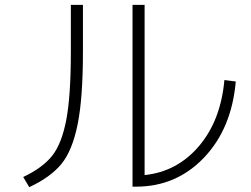

<svg xmlns="http://www.w3.org/2000/svg" viewBox="-20 -748 1040 794"><path d="M273 -728H323V-535Q323 -342 301 -233.5Q279 -125 234 -70Q189 -15 101 26L76 -16Q156 -54 195.5 -103.5Q235 -153 254 -252Q273 -351 273 -535ZM578 -24Q713 -38 803 -144Q893 -250 908 -417L955 -411Q938 -216 823.5 -96Q709 24 542 24H528V-728H578Z"/></svg>

Font: Mplus 1p Light
Style: Regular
Weight: 300
Version: Version 1.061